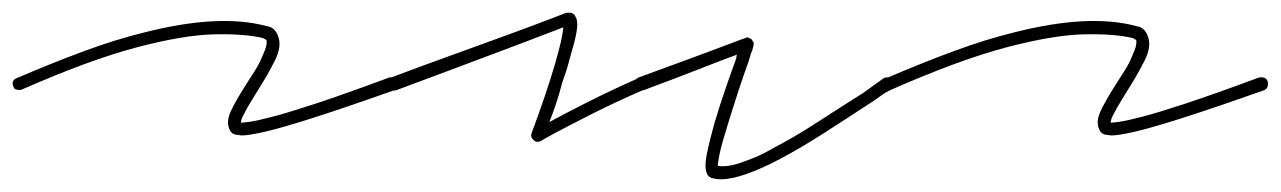

<svg xmlns="http://www.w3.org/2000/svg" viewBox="-30 -272 2015 302"><path d="M351 -59Q348 -59 346 -59.5Q344 -60 342 -60Q333 -61 330 -71Q326 -82 333.5 -98Q341 -114 357 -139Q364 -150 371 -161Q378 -172 382 -182Q388 -195 389 -201Q390 -207 389 -209Q389 -209 387.5 -210Q386 -211 384 -212Q356 -219 307.5 -218Q259 -217 185 -197.5Q111 -178 4 -131Q0 -130 -4 -131Q-8 -132 -9 -136Q-13 -145 -4 -149Q52 -173 102 -191.5Q152 -210 197 -221Q315 -251 389 -231Q397 -230 401.5 -225Q406 -220 407 -216Q414 -200 402.5 -177Q391 -154 375 -129Q369 -119 364 -111Q359 -103 355 -95Q351 -88 350 -84.5Q349 -81 349 -79Q352 -79 363 -80.5Q374 -82 399 -88.5Q424 -95 468 -109.5Q512 -124 582 -150Q593 -152 596 -144Q598 -133 590 -130Q508 -101 459 -85.5Q410 -70 385.5 -64.5Q361 -59 351 -59Z M816 -49Q812 -49 810 -51Q804 -56 806 -62Q829 -124 842 -168Q855 -212 856 -229Q838 -222 794.5 -205.5Q751 -189 697.5 -169Q644 -149 593 -130Q582 -128 579 -136Q577 -145 585 -150Q630 -167 678.5 -184.5Q727 -202 768 -217Q809 -232 835 -242Q861 -252 861 -252H868Q874 -250 875 -246Q878 -242 878 -233Q878 -224 873 -204Q869 -191 865 -175.5Q861 -160 854 -141Q850 -125 844.5 -108.5Q839 -92 834 -80Q856 -92 892.5 -110.5Q929 -129 974 -149Q983 -153 988 -144Q990 -140 988.5 -136Q987 -132 983 -131Q937 -111 900.5 -92.5Q864 -74 842.5 -62.5Q821 -51 821 -50Q820 -50 819 -49.5Q818 -49 816 -49Z M1104 10Q1097 10 1089 8Q1083 5 1082 1Q1079 -4 1080 -18Q1081 -32 1094 -79Q1102 -106 1111.5 -133.5Q1121 -161 1128 -180Q1128 -182 1128.5 -183.5Q1129 -185 1129 -186Q1107 -178 1067.5 -162.5Q1028 -147 982 -130Q971 -128 968 -136Q966 -145 974 -150Q1018 -166 1056 -180Q1094 -194 1117.5 -203Q1141 -212 1142 -212Q1143 -212 1144.5 -213Q1146 -214 1148 -212Q1152 -212 1154 -207Q1156 -205 1155.5 -202Q1155 -199 1153 -192Q1151 -188 1150 -184Q1149 -180 1147 -174Q1140 -155 1131.5 -129Q1123 -103 1115 -77Q1105 -45 1102 -30.5Q1099 -16 1099 -11Q1114 -9 1132 -15Q1144 -19 1157.5 -24.5Q1171 -30 1188 -40Q1219 -56 1254.5 -79Q1290 -102 1328 -126Q1336 -132 1344 -137.5Q1352 -143 1360 -149Q1364 -151 1368.5 -150Q1373 -149 1374 -145Q1381 -138 1372 -131Q1363 -127 1355 -121Q1347 -115 1339 -110Q1301 -85 1265 -62Q1229 -39 1197 -22Q1136 10 1104 10Z M1719 -59Q1716 -59 1714 -59.5Q1712 -60 1710 -60Q1701 -61 1698 -71Q1694 -82 1701.5 -98Q1709 -114 1725 -139Q1732 -150 1739 -161Q1746 -172 1750 -182Q1756 -195 1757 -201Q1758 -207 1757 -209Q1757 -209 1755.5 -210Q1754 -211 1752 -212Q1724 -219 1675.5 -218Q1627 -217 1553 -197.5Q1479 -178 1372 -131Q1368 -130 1364 -131Q1360 -132 1359 -136Q1355 -145 1364 -149Q1420 -173 1470 -191.5Q1520 -210 1565 -221Q1683 -251 1757 -231Q1765 -230 1769.5 -225Q1774 -220 1775 -216Q1782 -200 1770.5 -177Q1759 -154 1743 -129Q1737 -119 1732 -111Q1727 -103 1723 -95Q1719 -88 1718 -84.5Q1717 -81 1717 -79Q1720 -79 1731 -80.5Q1742 -82 1767 -88.5Q1792 -95 1836 -109.5Q1880 -124 1950 -150Q1961 -152 1964 -144Q1966 -133 1958 -130Q1876 -101 1827 -85.5Q1778 -70 1753.5 -64.5Q1729 -59 1719 -59Z"/></svg>

Font: Redacted Script Light
Style: Regular
Weight: 300
Designer: Christian Naths
Foundry: Christian Naths
Version: Version 1.001; ttfautohint (v1.8.3)